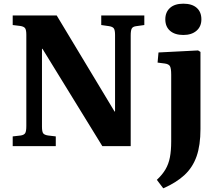

<svg xmlns="http://www.w3.org/2000/svg" viewBox="-20 -794 1187 1043"><path d="M49 0V-53L93 -58Q111 -61 117 -71Q123 -81 123 -110V-605Q123 -631 116.5 -640.5Q110 -650 90 -653L49 -658V-710H288L603 -187L605 -190V-604Q605 -630 598.5 -639.5Q592 -649 572 -652L530 -658V-710H764V-658L721 -652Q702 -650 696 -639.5Q690 -629 690 -601V0H536L210 -530L208 -527V-106Q208 -79 214.5 -70Q221 -61 241 -58L283 -53V0ZM976 -604Q930 -604 904 -626.5Q878 -649 878 -689Q878 -728 903.5 -751Q929 -774 976 -774Q1023 -774 1048.5 -751.5Q1074 -729 1074 -689Q1074 -650 1047.5 -627Q1021 -604 976 -604ZM867 229 832 183Q862 155 879 126Q896 97 903 60.5Q910 24 910 -26V-388Q910 -422 903.5 -434Q897 -446 875 -449L836 -454L841 -509L1056 -520L1069 -512V-93Q1069 -5 1048 55Q1027 115 982.5 156.5Q938 198 867 229Z"/></svg>

Font: Literata 36pt
Style: Bold
Weight: 700
Designer: Latin by Veronika Burian and Jose Scaglione. Greek by Irene Vlachou. Cyrillic by Vera Evstafieva.
Foundry: TypeTogether
Version: Version 3.002